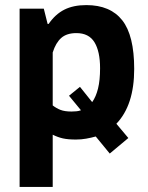

<svg xmlns="http://www.w3.org/2000/svg" viewBox="-20 -534 580 754"><path d="M57 -500H152L167 -440H171Q197 -478 232.5 -496Q268 -514 319 -514Q413 -514 460 -454.5Q507 -395 507 -263Q507 -121 437 -48L484 8L411 69L356 2Q338 7 318.5 10.5Q299 14 278 14Q247 14 227 9.5Q207 5 187 -5V200H57ZM294 -193 342 -133Q357 -154 365 -186.5Q373 -219 373 -266Q373 -332 351 -368Q329 -404 280 -404Q242 -404 220.5 -385Q199 -366 187 -328V-120Q201 -109 217.5 -102.5Q234 -96 261 -96Q271 -96 280.5 -97Q290 -98 298 -101L251 -158Z"/></svg>

Font: PT Sans
Style: Bold
Weight: 700
Version: Version 2.003W OFL; ttfautohint (v1.6)